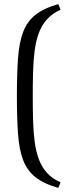

<svg xmlns="http://www.w3.org/2000/svg" viewBox="-20 -731 318 932"><path d="M263 181Q192 161 151.5 128.5Q111 96 92 45.5Q73 -5 67.5 -81Q62 -157 62 -264Q62 -372 67.5 -448Q73 -524 92 -575Q111 -626 151.5 -658.5Q192 -691 263 -711L274 -684Q234 -666 208 -637Q182 -608 168 -569.5Q154 -531 148 -483.5Q142 -436 140.5 -381Q139 -326 139 -264Q139 -203 140.5 -147.5Q142 -92 148 -45Q154 2 168 40.5Q182 79 208 108Q234 137 274 154Z"/></svg>

Font: Manuale
Style: Regular
Weight: 400
Designer: Eduardo Tunni / Pablo Cosgaya
Foundry: Eduardo Tunni / Pablo Cosgaya
Version: Version 1.002